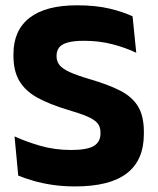

<svg xmlns="http://www.w3.org/2000/svg" viewBox="-20 -672 580 706"><path d="M256.5 13.5Q212 13.5 173.2 7.8Q134.5 2 102.8 -7.2Q71 -16.5 47 -26.5L33.5 -170.5Q73 -152 127 -136.2Q181 -120.5 241.5 -120.5Q300 -120.5 324.8 -135.2Q349.5 -150 349.5 -181.5V-185Q349.5 -206 338.2 -219.2Q327 -232.5 300.8 -243.8Q274.5 -255 230 -268Q163 -288 118.2 -312.5Q73.5 -337 51.5 -373.8Q29.5 -410.5 29.5 -467V-473.5Q29.5 -560.5 88.8 -606.5Q148 -652.5 263 -652.5Q332 -652.5 382.2 -640.5Q432.5 -628.5 467.5 -612L481 -478Q442.5 -496.5 393.8 -509.2Q345 -522 289.5 -522Q250.5 -522 228.2 -515.5Q206 -509 197 -496.8Q188 -484.5 188 -467V-465Q188 -447 198.2 -433.5Q208.5 -420 235.2 -407.5Q262 -395 311.5 -380.5Q378 -361 421.8 -338.8Q465.5 -316.5 487.2 -281.2Q509 -246 509 -187.5V-179.5Q509 -83 446.5 -34.8Q384 13.5 256.5 13.5Z"/></svg>

Font: Anek Tamil Medium
Style: Bold
Weight: 700
Version: Version 1.003